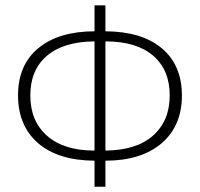

<svg xmlns="http://www.w3.org/2000/svg" viewBox="-20 -691 753 723"><path d="M335.9 12.2V-85.9Q198.2 -86.9 123 -152.3Q47.9 -217.8 47.9 -332Q47.9 -446.3 124 -509.3Q200.2 -572.8 335.9 -573.2V-670.9H377V-573.2Q514.6 -572.3 589.8 -508.8Q665 -445.3 665 -331.1Q665 -216.8 588.4 -151.4Q511.7 -85.9 377 -85.9V12.2ZM377 -535.2V-124Q494.1 -125 556.6 -180.7Q619.1 -236.3 619.1 -332Q619.1 -427.7 556.6 -481.4Q494.1 -535.2 377 -535.2ZM94.2 -331.1Q94.2 -235.4 157.2 -179.7Q220.2 -124 335.9 -124V-535.2Q218.8 -534.2 156.2 -480.5Q93.8 -426.8 94.2 -331.1Z"/></svg>

Font: SourceSansPro-Light
Style: Regular
Weight: 300
Designer: Paul D. Hunt
Foundry: Adobe Systems Incorporated
Version: Version 2.020;PS 2.0;hotconv 1.0.86;makeotf.lib2.5.63406